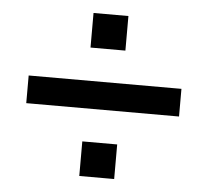

<svg xmlns="http://www.w3.org/2000/svg" viewBox="-44 -708 688 636"><g transform="rotate(5 300.0 -390.0)"><path d="M46 -436H554V-344H46ZM358 -119H242V-234H358ZM358 -546H242V-661H358Z"/></g></svg>

Font: Cooper Hewitt
Style: Regular
Weight: 707
Designer: Village Type and Design LLC
Foundry: Cooper Hewitt Smithsonian Design Museum
Version: 1.000